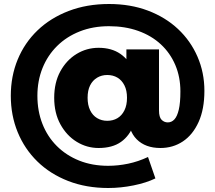

<svg xmlns="http://www.w3.org/2000/svg" viewBox="-20 -732 1076 960"><path d="M521 208Q411 208 321 173Q231 138 167 75.5Q103 13 68.5 -71Q34 -155 34 -253Q34 -351 68.5 -434.5Q103 -518 167.5 -580Q232 -642 323 -677Q414 -712 525 -712Q632 -712 719.5 -679Q807 -646 870 -587Q933 -528 967.5 -448.5Q1002 -369 1002 -278Q1002 -186 973 -122Q944 -58 894.5 -25Q845 8 782 8Q707 8 663.5 -35.5Q620 -79 620 -163V-197L621 -247L612 -409V-485H775V-180Q775 -146 788 -133Q801 -120 819 -120Q838 -120 852 -135Q866 -150 874 -184Q882 -218 882 -275Q882 -347 856.5 -407Q831 -467 784 -510.5Q737 -554 671 -577.5Q605 -601 525 -601Q445 -601 379 -575Q313 -549 265.5 -502Q218 -455 192.5 -391.5Q167 -328 167 -253Q167 -177 192 -113Q217 -49 264 -2Q311 45 376 71Q441 97 521 97Q570 97 620.5 86.5Q671 76 720 53L757 160Q712 182 648 195Q584 208 521 208ZM473 8Q414 8 363.5 -23Q313 -54 282 -110.5Q251 -167 251 -243Q251 -319 281.5 -375Q312 -431 362.5 -462Q413 -493 473 -493Q538 -493 582 -462.5Q626 -432 648 -376.5Q670 -321 670 -243Q670 -166 649 -109.5Q628 -53 585 -22.5Q542 8 473 8ZM516 -128Q545 -128 567 -141Q589 -154 602 -180Q615 -206 615 -243Q615 -280 602 -305.5Q589 -331 567 -344Q545 -357 516 -357Q488 -357 465.5 -343.5Q443 -330 430.5 -305Q418 -280 418 -243Q418 -207 430.5 -181Q443 -155 465.5 -141.5Q488 -128 516 -128Z"/></svg>

Font: Montserrat Thin ExtraBold
Style: Regular
Weight: 800
Version: Version 9.000